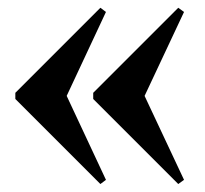

<svg xmlns="http://www.w3.org/2000/svg" viewBox="-20 -492 515 482"><path d="M126 -297 246 -40.5 232 -30 18.5 -243.5V-259L232 -472.5L246 -462L126 -205.5ZM321.5 -297 442 -40.5 427.5 -30 214 -243.5V-259L427.5 -472.5L442 -462L321.5 -205.5Z"/></svg>

Font: Newsreader 60pt
Style: Bold
Weight: 700
Designer: Hugues Gentile
Foundry: Production Type
Version: Version 1.003